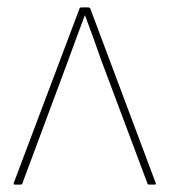

<svg xmlns="http://www.w3.org/2000/svg" viewBox="-20 -499 459 519"><path d="M20 0Q16 0 17 -4L195 -476Q196 -479 200 -479H219Q222 -479 224 -476L401 -4Q402 -2 401 -1Q400 0 398 0H384Q380 0 379 -2L253 -338Q243 -367 232 -397.5Q221 -428 210 -457H209Q198 -427 186.5 -396.5Q175 -366 164 -335L40 -2Q39 0 36 0Z"/></svg>

Font: Sofia Sans Semi Condensed Thin
Style: Regular
Weight: 250
Version: Version 4.100